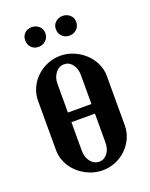

<svg xmlns="http://www.w3.org/2000/svg" viewBox="-128 -727 631 806"><g transform="rotate(-20 187.0 -324.5)"><path d="M186 -504Q217 -504 245 -492Q273 -480 294.5 -460Q316 -440 328.5 -413.5Q341 -387 341 -358V-137Q341 -107 329 -80.5Q317 -54 296.5 -34Q276 -14 248.5 -2.5Q221 9 190 9Q159 9 130.5 -3Q102 -15 80.5 -35Q59 -55 46.5 -81.5Q34 -108 34 -137V-358Q34 -388 46 -414.5Q58 -441 79 -461Q100 -481 127.5 -492.5Q155 -504 186 -504ZM189 -465Q166 -465 150.5 -445.5Q135 -426 135 -398V-269H240V-398Q240 -427 225.5 -446Q211 -465 189 -465ZM135 -226V-96Q135 -69 150.5 -49.5Q166 -30 189 -30Q211 -30 225.5 -49Q240 -68 240 -96V-226ZM70 -615Q70 -634 82.5 -646Q95 -658 114 -658Q133 -658 146.5 -646Q160 -634 160 -615Q160 -595 146.5 -582.5Q133 -570 114 -570Q95 -570 82.5 -582.5Q70 -595 70 -615ZM207 -615Q207 -634 220.5 -646Q234 -658 251 -658Q271 -658 284.5 -646Q298 -634 298 -615Q298 -595 284.5 -582.5Q271 -570 251 -570Q234 -570 220.5 -582.5Q207 -595 207 -615Z"/></g></svg>

Font: Moniqa Paragraph
Style: Bold
Weight: 700
Designer: Rajesh Rajput
Foundry: Rajesh Rajput
Version: Version 1.000